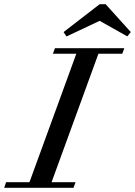

<svg xmlns="http://www.w3.org/2000/svg" viewBox="-72 -892 642 912"><path d="M549.3 -739.7 532.7 -719.2 401.4 -793 243.7 -718.8 230 -739.7 401.4 -872.1H429.7ZM-52.2 0 -43 -26.4H67.9L290.5 -636.7H179.2L189 -663.1H518.6L508.8 -636.7H395.5L172.9 -26.4H286.6L277.3 0Z"/></svg>

Font: Elstob Medium
Style: Italic
Weight: 500
Italic angle: -20°
Designer: Peter S. Baker
Version: Version 1.015